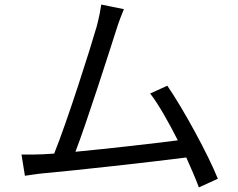

<svg xmlns="http://www.w3.org/2000/svg" viewBox="-20 -786 1040 840"><path d="M933 -4C892 -107 783 -308 712 -411L637 -377C674 -329 718 -251 758 -172C649 -158 457 -136 310 -122C360 -252 458 -559 488 -653C501 -695 512 -721 522 -746L423 -766C419 -740 415 -716 403 -670C375 -572 273 -252 217 -114C199 -113 182 -112 167 -111C138 -110 104 -109 74 -110L89 -17C118 -21 147 -26 172 -28C306 -40 640 -77 795 -97C817 -48 837 -2 850 34Z"/></svg>

Font: Noto Sans Mono CJK SC Regular
Style: Regular
Weight: 400
Designer: Ryoko NISHIZUKA (kana & ideographs); Paul D. Hunt (Latin, Greek & Cyrillic); Wenlong ZHANG (bopomofo); Sandoll Communica
Foundry: Adobe Systems Incorporated
Version: Version 1.005;PS 1.005;hotconv 1.0.96;makeotf.lib2.5.65012